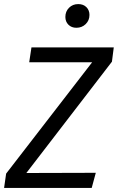

<svg xmlns="http://www.w3.org/2000/svg" viewBox="-27 -920 577 940"><path d="M3 -70 424 -615H116L127 -688H530L521 -618L102 -73L442 -74L422 0H-7ZM293 -837Q293 -864 311 -882Q329 -900 356 -900Q381 -900 396 -885Q411 -870 411 -847Q411 -820 392.5 -802Q374 -784 347 -784Q323 -784 308 -799Q293 -814 293 -837Z"/></svg>

Font: Fira Sans Book
Style: Italic
Weight: 350
Italic angle: -8°
Designer: bBox Type GmbH & Carrois Corporate GbR & Edenspiekermann AG
Foundry: bBox Type GmbH & Carrois Corporate GbR & Edenspiekermann AG
Version: Version 4.301